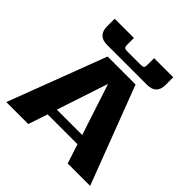

<svg xmlns="http://www.w3.org/2000/svg" viewBox="-208 -981 1150 1150"><g transform="rotate(45 367.5 -406.0)"><path d="M536 -669H198Q119 -669 119 -748V-812H282V-758Q282 -738 288 -732.5Q294 -727 313 -727H422Q442 -727 447.5 -732.5Q453 -738 453 -758V-812H615V-748Q615 -669 536 -669ZM259 -182H474L367 -508ZM533 0 493 -123H240L199 0H13L249 -622H486L723 0Z"/></g></svg>

Font: Sarpanch ExtraBold
Style: Regular
Weight: 800
Designer: Manushi Parikh (Devanagari and Latin), Jyotish Sonowal (Devanagari)
Foundry: Indian Type Foundry
Version: Version 2.004;PS 1.0;hotconv 1.0.78;makeotf.lib2.5.61930; tt